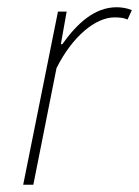

<svg xmlns="http://www.w3.org/2000/svg" viewBox="-20 -510 384 530"><path d="M44 0H72L136 -322C180 -410 244 -462 296 -462C314 -462 324 -460 332 -456L344 -482C330 -488 314 -490 302 -490C240 -490 192 -444 152 -388H148L164 -478H140Z"/></svg>

Font: Source Sans Pro ExtraLight
Style: Italic
Weight: 200
Italic angle: -11°
Designer: Paul D. Hunt
Foundry: Adobe Systems Incorporated
Version: Version 3.006;hotconv 1.0.111;makeotfexe 2.5.65597